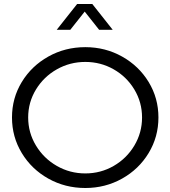

<svg xmlns="http://www.w3.org/2000/svg" viewBox="-20 -938 853 961"><path d="M773 -350Q773 -253 724 -172Q675 -91 591 -44Q507 3 407 3Q306 3 222 -44Q138 -91 89 -172Q40 -253 40 -350Q40 -447 89 -527.5Q138 -608 222 -655Q306 -702 407 -702Q507 -702 591 -655Q675 -608 724 -527.5Q773 -447 773 -350ZM121 -350Q121 -274 160 -209.5Q199 -145 264.5 -107.5Q330 -70 407 -70Q484 -70 549 -107.5Q614 -145 652.5 -209.5Q691 -274 691 -350Q691 -426 652.5 -490Q614 -554 549 -591Q484 -628 407 -628Q330 -628 264.5 -591Q199 -554 160 -490Q121 -426 121 -350ZM476 -789 404 -880 332 -789H264L366 -918H442L544 -789Z"/></svg>

Font: Kalaa
Style: Regular
Weight: 400
Version: Version 1.20 June 5, 2016